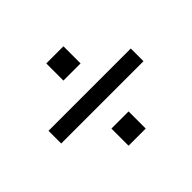

<svg xmlns="http://www.w3.org/2000/svg" viewBox="-116 -726 792 792"><g transform="rotate(-45 280.0 -330.0)"><path d="M40 -367H520V-293H40ZM230 -190H330V-90H230ZM230 -570H330V-470H230Z"/></g></svg>

Font: CyStack Display
Style: Regular
Weight: 400
Designer: Weizhong Zhang
Foundry: 本地遙控
Version: Version 1.000;Glyphs 3.1.2 (3151)